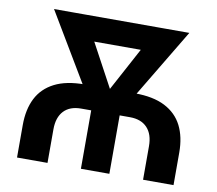

<svg xmlns="http://www.w3.org/2000/svg" viewBox="-80 -822 1034 915"><g transform="rotate(10 437.5 -364.0)"><path d="M58.6 0V-157.2Q58.6 -232.9 85.9 -286.9Q113.3 -340.8 170.2 -369.9Q227.1 -398.9 314.9 -398.9H559.1Q647.5 -398.9 704.3 -369.9Q761.2 -340.8 788.6 -286.9Q815.9 -232.9 815.9 -157.2V0H668.5V-162.1Q668.5 -220.2 638.9 -251.5Q609.4 -282.7 555.2 -282.7H319.3Q264.6 -282.7 235.4 -251.5Q206.1 -220.2 206.1 -162.1V0ZM367.7 0V-340.8H505.4V0ZM379.4 -274.9 109.4 -727.5H260.7L465.3 -348.1L453.1 -274.9ZM418.5 -274.9 412.1 -351.1 614.7 -727.5H764.2L492.7 -274.9ZM214.8 -607.9V-727.5H657.7V-607.9Z"/></g></svg>

Font: Inter 20pt
Style: Bold
Weight: 700
Version: Version 4.001;git-66647c0bb